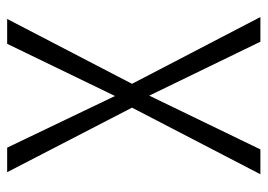

<svg xmlns="http://www.w3.org/2000/svg" viewBox="-126 -625 751 539"><g transform="rotate(-90 249.5 -355.5)"><path d="M249.5 -408.2 396 -710.9H465.8L283.7 -360.4L471.2 0H401.9L250.5 -312L99.6 0H29.8L216.8 -360.4L35.6 -710.9H104.5Z"/></g></svg>

Font: RobotoCondensed-Light
Style: Light
Weight: 300
Designer: Google
Version: Version 1.200311; 2013